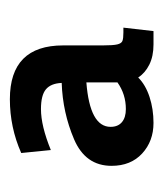

<svg xmlns="http://www.w3.org/2000/svg" viewBox="9 -774 331 389"><g transform="rotate(-90 174.5 -579.5)"><path d="M33 -519Q33 -572 87 -595Q141 -618 201 -620Q200 -642 188 -652Q176 -662 148 -662Q114 -662 65 -642L59 -702Q111 -725 168 -725Q277 -725 277 -617V-537Q277 -516 279 -507.5Q281 -499 286 -497Q291 -495 303 -495H313L306 -434H279Q255 -434 238 -442.5Q221 -451 212 -465Q197 -450 172.5 -442Q148 -434 120 -434Q83 -434 58 -457Q33 -480 33 -519ZM202 -507V-570Q112 -563 112 -521Q112 -506 121.5 -498Q131 -490 148 -490Q178 -490 202 -507Z"/></g></svg>

Font: Cabin
Style: Regular
Weight: 400
Designer: Pablo Impallari
Foundry: Pablo Impallari. http://www.impallari.com Igino Marini. http://www.ikern.com
Version: Version 2.200